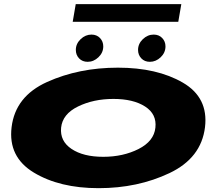

<svg xmlns="http://www.w3.org/2000/svg" viewBox="-20 -928 1102 952"><path d="M469 5Q275.5 5 147.5 -72.5Q19.5 -150 37.5 -297.5Q56 -450.5 213.5 -521.5Q371 -592.5 564.5 -592.5Q758.5 -592.5 886.2 -518.5Q1014 -444.5 996.5 -297.5Q978 -144.5 820.5 -69.8Q663 5 469 5ZM492 -150.5Q590.5 -150.5 667 -189.2Q743.5 -228 750.5 -295Q758 -362 699.5 -399.8Q641 -437.5 542.5 -437.5Q443.5 -437.5 366.8 -400Q290 -362.5 283 -295Q276.5 -228.5 334.8 -189.5Q393 -150.5 492 -150.5ZM414.5 -621.5Q388.5 -621.5 372.2 -638.5Q356 -655.5 356 -680.5Q356 -711 379.8 -733.8Q403.5 -756.5 433.5 -756.5Q459.5 -756.5 475.8 -739.5Q492 -722.5 492 -698Q492 -667 468.2 -644.2Q444.5 -621.5 414.5 -621.5ZM723 -621.5Q697 -621.5 680.8 -638.5Q664.5 -655.5 664.5 -680.5Q664.5 -711 688.2 -733.8Q712 -756.5 742 -756.5Q768 -756.5 784.2 -739.5Q800.5 -722.5 800.5 -698Q800.5 -667 776.8 -644.2Q753 -621.5 723 -621.5ZM340.5 -820 355.5 -907.5H879L864 -820Z"/></svg>

Font: Anybody UltraExpanded ExtraBold
Style: Italic
Weight: 800
Width: 9
Italic angle: -10°
Designer: Tyler Finck
Foundry: Etcetera Type Company
Version: Version 1.010; ttfautohint (v1.8.3) -l 8 -r 50 -G 200 -x 14 